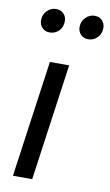

<svg xmlns="http://www.w3.org/2000/svg" viewBox="-87 -809 491 854"><g transform="rotate(10 158.5 -382.0)"><path d="M196 -527 122 0H35L109 -527ZM38 -703Q38 -729 55.5 -746.5Q73 -764 96 -764Q117 -764 130 -750.5Q143 -737 143 -717Q143 -690 126 -673Q109 -656 85 -656Q64 -656 51 -669.5Q38 -683 38 -703ZM212 -703Q212 -729 229.5 -746.5Q247 -764 270 -764Q291 -764 304 -750.5Q317 -737 317 -717Q317 -691 300 -673.5Q283 -656 259 -656Q238 -656 225 -669.5Q212 -683 212 -703Z"/></g></svg>

Font: Fira Sans Extra Condensed
Style: Italic
Weight: 400
Width: 3
Italic angle: -8°
Designer: Carrois Corporate & Edenspiekermann AG
Foundry: Carrois Corporate GbR & Edenspiekermann AG
Version: Version 4.203